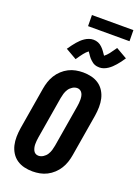

<svg xmlns="http://www.w3.org/2000/svg" viewBox="-204 -1214 950 1306"><g transform="rotate(20 271.0 -561.0)"><path d="M207 8Q176 8 146.5 1Q117 -6 93 -22.5Q69 -39 53.5 -64Q38 -89 31.5 -117.5Q25 -146 25.5 -177Q26 -208 31 -240L82 -545Q86 -570 94.5 -596Q103 -622 117.5 -645.5Q132 -669 153 -688.5Q174 -708 198.5 -720.5Q223 -733 249.5 -738Q276 -743 302 -743Q333 -743 362.5 -736Q392 -729 416 -712.5Q440 -696 455.5 -671Q471 -646 477.5 -617.5Q484 -589 483.5 -558Q483 -527 478 -495L427 -190Q423 -165 414.5 -139Q406 -113 391.5 -89.5Q377 -66 356 -46.5Q335 -27 310.5 -14.5Q286 -2 259.5 3Q233 8 207 8ZM208 -106Q226 -106 242.5 -116.5Q259 -127 269 -142.5Q279 -158 284 -175Q289 -192 292 -209L343 -514Q345 -526 346 -538Q347 -550 347 -562Q347 -574 345 -585.5Q343 -597 337.5 -607Q332 -617 322.5 -623Q313 -629 301 -629Q283 -629 266.5 -618.5Q250 -608 240 -592.5Q230 -577 225 -560Q220 -543 217 -526L166 -221Q164 -209 163 -197Q162 -185 162 -173Q162 -161 164.5 -149.5Q167 -138 172 -128Q177 -118 186.5 -112Q196 -106 208 -106ZM222 -810 142 -856Q154 -873 164.5 -887.5Q175 -902 185.5 -914Q196 -926 207 -936.5Q218 -947 231.5 -956Q245 -965 260.5 -970.5Q276 -976 292 -976Q301 -976 309.5 -974.5Q318 -973 326.5 -969.5Q335 -966 341.5 -961.5Q348 -957 355 -950.5Q362 -944 367.5 -937.5Q373 -931 377.5 -924.5Q382 -918 387 -911Q392 -904 396 -898Q412 -910 426.5 -928.5Q441 -947 462 -978L542 -932Q531 -915 520 -900.5Q509 -886 498.5 -874Q488 -862 477 -851.5Q466 -841 452.5 -832Q439 -823 424 -817.5Q409 -812 393 -812Q384 -812 375 -813.5Q366 -815 357.5 -818.5Q349 -822 343 -826.5Q337 -831 329.5 -837.5Q322 -844 316.5 -850.5Q311 -857 306.5 -863.5Q302 -870 297 -877.5Q292 -885 288 -890Q272 -878 257.5 -859.5Q243 -841 222 -810ZM225 -1050 224 -1130H524L525 -1050Z"/></g></svg>

Font: Iosevka Curly Heavy
Style: Italic
Weight: 900
Italic angle: -9°
Monospace: yes
Designer: Belleve Invis
Foundry: Belleve Invis
Version: Version 22.1.2; ttfautohint (v1.8.4)